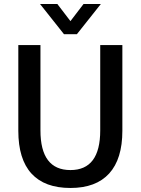

<svg xmlns="http://www.w3.org/2000/svg" viewBox="-20 -924 699 954"><path d="M71 -274V-700H181V-276Q181 -79 330 -79Q478 -79 478 -276V-700H588V-274Q588 -134 522.5 -62Q457 10 330 10Q202 10 136.5 -61.5Q71 -133 71 -274ZM179 -904H265L330 -819L395 -904H481L362 -754H298Z"/></svg>

Font: Sarabun Medium
Style: Regular
Weight: 500
Designer: Suppakit Chalermlarp | Katatrad Co.,Ltd.
Foundry: Cadson Demak Co.,Ltd.
Version: Version 1.000; ttfautohint (v1.6)